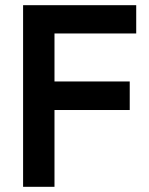

<svg xmlns="http://www.w3.org/2000/svg" viewBox="-20 -720 575 740"><path d="M69 0V-700H505V-591H190V-406H480V-296H190V0Z"/></svg>

Font: Space Grotesk SemiBold
Style: Regular
Weight: 600
Designer: Florian Karsten
Foundry: Florian Karsten
Version: Version 2.000